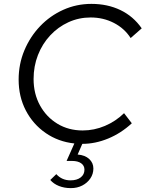

<svg xmlns="http://www.w3.org/2000/svg" viewBox="-20 -730 753 989"><path d="M345 239Q311 239 283.5 228Q256 217 239 197L270 167Q299 199 343 199Q376 199 395.5 184Q415 169 415 144Q415 123 398 111Q381 99 351 99H323L363 9Q280 0 215 -45Q150 -90 113 -161Q76 -232 76 -320Q76 -400 105.5 -470.5Q135 -541 186.5 -595Q238 -649 306 -679.5Q374 -710 451 -710Q534 -710 600.5 -678Q667 -646 710 -584L653 -534Q621 -584 566.5 -612Q512 -640 447 -640Q386 -640 332.5 -615.5Q279 -591 238.5 -547.5Q198 -504 175.5 -446.5Q153 -389 153 -323Q153 -247 186 -187Q219 -127 276 -92.5Q333 -58 406 -58Q465 -58 520.5 -81.5Q576 -105 619 -147L659 -95Q604 -44 537.5 -16.5Q471 11 404 11L380 66Q418 69 439.5 89Q461 109 461 138Q461 166 445.5 189Q430 212 404 225.5Q378 239 345 239Z"/></svg>

Font: Red Hat Text
Style: Italic
Weight: 400
Italic angle: -12°
Designer: Pentagram, MCKL
Foundry: Pentagram, MCKL
Version: Version 1.023